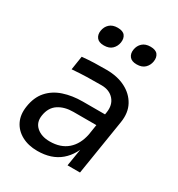

<svg xmlns="http://www.w3.org/2000/svg" viewBox="-183 -881 941 1014"><g transform="rotate(30 287.5 -374.0)"><path d="M448 0H372L398 -160H382L411 -345Q419 -394 392 -425Q365 -456 316 -456Q267 -456 227 -455Q187 -454 137 -450L150 -534Q191 -538 224 -539Q257 -540 298 -540Q365 -540 414 -515Q463 -490 487.5 -445Q512 -400 502 -338ZM195 14Q140 14 99.5 -8Q59 -30 40 -69Q21 -108 29 -160Q38 -221 71.5 -259Q105 -297 157.5 -314.5Q210 -332 274 -332H419L407 -260H258Q204 -260 167.5 -236Q131 -212 123 -160Q116 -115 146 -88.5Q176 -62 227 -62Q293 -62 334 -97.5Q375 -133 388 -198L408 -160Q388 -77 334.5 -31.5Q281 14 195 14ZM221 -644Q190 -644 177 -661Q164 -678 168 -703Q172 -729 190 -745.5Q208 -762 239 -762Q271 -762 283.5 -745.5Q296 -729 292 -703Q288 -678 270.5 -661Q253 -644 221 -644ZM421 -644Q390 -644 377 -661Q364 -678 368 -703Q372 -729 390 -745.5Q408 -762 439 -762Q471 -762 483.5 -745.5Q496 -729 492 -703Q488 -678 470.5 -661Q453 -644 421 -644Z"/></g></svg>

Font: Sora Variable Italic
Style: Regular
Weight: 400
Designer: Jonathan Barnbrook, Julián Moncada
Foundry: Barnbrook Fonts
Version: Version 2.000